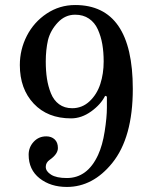

<svg xmlns="http://www.w3.org/2000/svg" viewBox="-20 -720 606 756"><path d="M394 -342.8Q377 -308.6 338.9 -281.2Q300.8 -253.9 259.8 -253.9Q167.5 -253.9 112.8 -312Q58.1 -370.1 58.1 -463.9Q58.1 -524.9 85.7 -578.9Q113.3 -632.8 163.8 -666.5Q214.4 -700.2 275.9 -700.2Q502.9 -700.2 502.9 -370.1Q502.9 -178.2 421.9 -78.1Q345.7 16.1 243.2 16.1Q179.2 16.1 136 -17.8Q92.8 -51.8 92.8 -110.8Q92.8 -140.1 112.5 -161.6Q132.3 -183.1 162.1 -183.1Q182.6 -183.1 195.3 -171.1Q208 -159.2 208 -137.2Q208 -113.3 175.8 -90.8Q160.2 -80.1 160.2 -63Q160.2 -45.4 181.2 -32.2Q202.1 -19 243.2 -19Q324.2 -19 366.2 -109.9Q383.8 -148.4 392.1 -202.1Q400.9 -257.8 400.9 -295.9V-339.8ZM388.2 -478Q388.2 -515.1 382.8 -546.1Q377.4 -577.1 365.2 -604.2Q353 -631.3 330.3 -646.7Q307.6 -662.1 275.9 -662.1Q236.3 -662.1 207.5 -631.3Q178.7 -600.6 168.9 -562Q160.2 -522.9 160.2 -478Q160.2 -441.4 164.8 -410.9Q169.4 -380.4 180.4 -352.8Q191.4 -325.2 212.6 -309.6Q233.9 -293.9 264.2 -293.9Q303.7 -293.9 332.8 -321.3Q361.8 -348.6 375 -389.4Q388.2 -430.2 388.2 -478Z"/></svg>

Font: New Heterodox Mono
Style: Book
Weight: 400
Designer: Hao Chi Kiang <hello@hckiang.com>, Alexey Kryukov <alexios@thessalonica.org.ru>
Version: Version 0.0.3